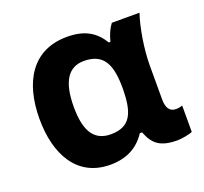

<svg xmlns="http://www.w3.org/2000/svg" viewBox="-103 -674 852 803"><g transform="rotate(-20 323.0 -272.5)"><path d="M197 -270C197 -381 232 -436 302 -436C394 -436 416 -373 416 -272V-266C414 -167 394 -109 304 -109C220 -109 197 -178 197 -270ZM558 10C575 10 615 3 625 -3V-120C616 -117 607 -115 596 -115C569 -115 555 -134 555 -173V-325C555 -397 571 -490 590 -546H467C453 -528 442 -504 434 -473H427C395 -525 351 -555 270 -555C115 -555 45 -435 45 -271C45 -114 111 10 259 10C330 10 383 -17 419 -72H429C451 -15 481 10 558 10Z"/></g></svg>

Font: Passageway
Style: Regular
Weight: 700
Foundry: Ascender Corporation
Version: Version 1.11